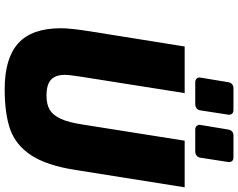

<svg xmlns="http://www.w3.org/2000/svg" viewBox="-116 -870 992 799"><g transform="rotate(90 379.5 -470.0)"><path d="M97 -228Q97 -268 110 -350L173 -743H367L300 -320Q299 -310 295 -285.5Q291 -261 291 -245Q291 -206 311 -187Q331 -168 378 -168Q414 -168 436.5 -181.5Q459 -195 474 -227.5Q489 -260 498 -320L565 -743H759L687 -290Q668 -168 625.5 -104Q583 -40 518 -17Q453 6 350 6Q222 6 159.5 -50.5Q97 -107 97 -228ZM302 -806 321 -921Q324 -946 347 -946H437Q457 -946 457 -926L439 -810Q438 -799 430.5 -793Q423 -787 412 -787H322Q313 -787 307.5 -792Q302 -797 302 -806ZM499 -806 518 -921Q521 -946 544 -946H634Q654 -946 654 -926L636 -810Q635 -799 627.5 -793Q620 -787 609 -787H519Q510 -787 504.5 -792Q499 -797 499 -806Z"/></g></svg>

Font: Exo Black
Style: Italic
Weight: 900
Italic angle: -9°
Designer: Natanael Gama
Foundry: Natanael Gama
Version: Version 1.500; ttfautohint (v1.6)